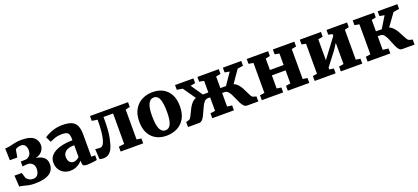

<svg xmlns="http://www.w3.org/2000/svg" viewBox="37 -1496 5293 2433"><g transform="rotate(-20 2683.0 -279.0)"><path d="M229 9.5Q186.5 9.5 149.5 1.5Q112.5 -6.5 83.2 -14.5Q54 -22.5 33 -22.5L24 -173.5H122L146 -96.5Q158.5 -79.5 181 -66.5Q203.5 -53.5 234 -53.5Q279 -53.5 299 -85Q319 -116.5 319 -161Q319 -204 292.8 -229Q266.5 -254 229 -254Q222 -254 208 -253Q194 -252 180.2 -250.5Q166.5 -249 160 -247.5V-314L225.5 -316Q253.5 -317 278.8 -342.5Q304 -368 304 -413.5Q304 -455.5 285.5 -480.2Q267 -505 234.5 -505Q205 -505 183.5 -496.5Q162 -488 154.5 -480.5L136.5 -377H35.5L31.5 -537Q66.5 -537 100.5 -545.2Q134.5 -553.5 173.8 -561.8Q213 -570 262.5 -570Q374.5 -570 423.2 -529.5Q472 -489 472 -424.5Q472 -380 444 -344.2Q416 -308.5 356.5 -291Q421.5 -281.5 458.8 -249.8Q496 -218 496 -156Q496 -108 470.8 -70.5Q445.5 -33 387.2 -11.8Q329 9.5 229 9.5Z M543 -160Q543 -221 585.2 -261.5Q627.5 -302 700.8 -322.5Q774 -343 867.5 -343.5V-363Q867.5 -414.5 849.5 -438.2Q831.5 -462 769 -462Q711.5 -462 668.8 -446.5Q626 -431 602 -420L567 -492.5Q580 -503 614.8 -521.2Q649.5 -539.5 700.2 -554.2Q751 -569 811.5 -569Q891.5 -569 937 -548.2Q982.5 -527.5 1001.8 -482.2Q1021 -437 1021 -363.5V-66H1072.5V-3Q1061 -0.5 1037.5 3Q1014 6.5 987.2 9.2Q960.5 12 939 12Q900.5 12 888.2 0.5Q876 -11 876 -43.5V-66.5Q863.5 -50.5 840.5 -32.2Q817.5 -14 785.2 -1.5Q753 11 712 11Q666.5 11 628 -9Q589.5 -29 566.2 -67.2Q543 -105.5 543 -160ZM789.5 -80.5Q808 -80.5 830 -91.2Q852 -102 867.5 -117V-276.5Q784.5 -276 749.8 -246Q715 -216 715 -176Q715 -131 735.2 -105.8Q755.5 -80.5 789.5 -80.5Z M1158.5 6.5Q1143.5 6.5 1130.5 4.2Q1117.5 2 1108 -1.5L1100 -139.5Q1110.5 -137 1130.8 -135.2Q1151 -133.5 1165.5 -133.5Q1210 -133.5 1233 -222.2Q1256 -311 1256.5 -479L1181.5 -491V-556H1694.5V-491L1634.5 -479V-75L1696.5 -66V0H1392.5V-66L1467.5 -75V-486H1338.5V-438Q1338.5 -295 1319.8 -205.5Q1301 -116 1280.5 -74.5Q1263.5 -39.5 1234.8 -16.5Q1206 6.5 1158.5 6.5Z M1743.5 -275Q1743.5 -375 1782.8 -440.5Q1822 -506 1886.2 -538Q1950.5 -570 2026 -570Q2150.5 -570 2222.8 -495Q2295 -420 2295 -284Q2295 -181.5 2255.8 -116.2Q2216.5 -51 2152 -20Q2087.5 11 2012 11Q1888.5 11 1816 -64Q1743.5 -139 1743.5 -275ZM2021.5 -58.5Q2069 -58.5 2093 -109.5Q2117 -160.5 2117 -272Q2117 -385.5 2095 -443Q2073 -500.5 2019 -500.5Q1971.5 -500.5 1946 -449.5Q1920.5 -398.5 1920.5 -287Q1920.5 -173.5 1944.2 -116Q1968 -58.5 2021.5 -58.5Z M2301 0V-67.5L2341 -79Q2356 -83.5 2368.5 -104.5Q2381 -125.5 2394.2 -155.5Q2407.5 -185.5 2424.5 -217Q2441.5 -248.5 2464.8 -274.5Q2488 -300.5 2521 -312.5L2404.5 -480L2328.5 -492V-556H2576V-492L2511 -480L2618 -323.5H2693V-480L2630 -492V-556H2918V-492L2855 -480V-323.5H2931L3038 -480L2973 -492V-556H3221.5V-492L3145.5 -480L3029 -312.5Q3062 -300.5 3085.2 -274.5Q3108.5 -248.5 3125.5 -217Q3142.5 -185.5 3155.8 -155.5Q3169 -125.5 3181.5 -104.5Q3194 -83.5 3209 -79L3249 -67.5V0H3098Q3074 0 3055.8 -18.5Q3037.5 -37 3022.5 -66.5Q3007.5 -96 2993.8 -128.8Q2980 -161.5 2965 -191Q2950 -220.5 2931.2 -239Q2912.5 -257.5 2887.5 -257.5H2855V-75L2920 -66V0H2628V-66L2693 -75V-257.5H2661.5Q2636.5 -257.5 2617.8 -239Q2599 -220.5 2584 -191Q2569 -161.5 2555.2 -128.8Q2541.5 -96 2526.5 -66.5Q2511.5 -37 2493.5 -18.5Q2475.5 0 2451 0Z M3296 0V-66L3358.5 -75V-479L3295 -491V-556H3583.5V-491L3523.5 -479V-324H3708.5V-479L3647.5 -491V-556H3937V-491L3874.5 -479V-75L3936.5 -66V0H3646.5V-66L3708.5 -75V-252H3523.5V-75L3584 -66V0Z M4009 0V-66L4067.5 -75.5V-480L4010.5 -492V-556H4296V-492L4232.5 -480V-198L4285 -268.5L4425.5 -455.5V-480L4371 -492V-556H4648V-492L4590.5 -479V-75.5L4651 -66V0H4362V-66L4425.5 -75.5V-362.5L4374.5 -283.5L4232.5 -98.5V-73L4291.5 -66V0Z M4723 0V-66L4787.5 -75.5V-480L4724.5 -492V-556H5012V-492L4953.5 -480V-325H5032L5126.5 -480L5061 -492V-556H5326V-492L5247 -479L5127.5 -314Q5159 -300.5 5182.8 -274Q5206.5 -247.5 5224.5 -215.8Q5242.5 -184 5257 -154.2Q5271.5 -124.5 5284.8 -103.8Q5298 -83 5312 -79L5356 -67.5V0H5186.5Q5165 0 5148.5 -18.8Q5132 -37.5 5118.5 -66.8Q5105 -96 5092.2 -129.2Q5079.5 -162.5 5065.5 -191.8Q5051.5 -221 5034 -239.8Q5016.5 -258.5 4993 -258.5H4953.5V-75.5L5029 -66V0Z"/></g></svg>

Font: Merriweather Black
Style: Regular
Weight: 900
Designer: Eben Sorkin
Foundry: Eben Sorkin
Version: Version 2.200;gftools[0.9.31]